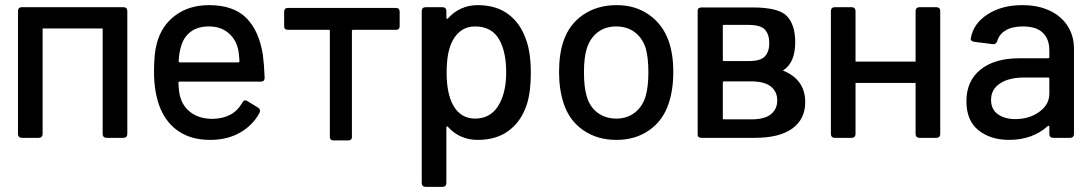

<svg xmlns="http://www.w3.org/2000/svg" viewBox="-20 -537 4253 748"><path d="M146 -426V-15Q146 -8 142 -4Q138 0 131 0H65Q58 0 54 -4Q50 -8 50 -15V-494Q50 -501 54 -505Q58 -509 65 -509H461Q468 -509 472 -505Q476 -501 476 -494V-15Q476 -8 472 -4Q468 0 461 0H395Q388 0 384 -4Q380 -8 380 -15V-426Z M924 -137Q929 -146 935 -146Q940 -146 944 -143L985 -118Q993 -113 993 -105L991 -97Q964 -48 914.5 -20Q865 8 799 8Q728 8 679 -23.5Q630 -55 605 -114Q580 -175 580 -257Q580 -330 591 -368Q609 -437 663 -477Q717 -517 794 -517Q889 -517 939 -467.5Q989 -418 1004 -324Q1009 -287 1011 -234Q1011 -219 996 -219H680Q675 -219 675 -214Q677 -176 682 -160Q693 -120 726 -97Q759 -74 808 -74Q889 -75 924 -137ZM685 -355Q678 -333 676 -299Q676 -294 681 -294H908Q913 -294 913 -299Q911 -332 907 -348Q897 -387 867.5 -410.5Q838 -434 794 -434Q750 -434 722.5 -413Q695 -392 685 -355Z M1537 -492V-435Q1537 -428 1533.5 -424.5Q1530 -421 1524 -421H1356Q1351 -421 1351 -417V-3Q1351 3 1347.5 6.5Q1344 10 1338 10H1278Q1272 10 1268.5 6.5Q1265 3 1265 -3V-417Q1265 -421 1260 -421H1101Q1094 -421 1090.5 -424.5Q1087 -428 1087 -435V-492Q1087 -498 1090.5 -502Q1094 -506 1101 -506H1524Q1530 -506 1533.5 -502Q1537 -498 1537 -492Z M2048 -253Q2048 -180 2033 -132Q2012 -66 1963.5 -29Q1915 8 1841 8Q1806 8 1776.5 -5Q1747 -18 1725 -43Q1723 -45 1721 -44.5Q1719 -44 1719 -41V176Q1719 183 1715 187Q1711 191 1704 191H1638Q1631 191 1627 187Q1623 183 1623 176V-494Q1623 -501 1627 -505Q1631 -509 1638 -509H1704Q1711 -509 1715 -505Q1719 -501 1719 -494V-468Q1719 -465 1721 -464Q1723 -463 1725 -465Q1747 -490 1776.5 -503.5Q1806 -517 1841 -517Q1913 -517 1960.5 -481.5Q2008 -446 2030 -381Q2048 -331 2048 -253ZM1952 -255Q1952 -332 1927 -379Q1898 -434 1831 -434Q1774 -434 1744 -380Q1720 -337 1720 -254Q1720 -172 1746 -126Q1775 -75 1831 -75Q1889 -75 1920 -123Q1952 -173 1952 -255Z M2176 -134Q2158 -188 2158 -256Q2158 -327 2175 -376Q2197 -442 2252 -479.5Q2307 -517 2383 -517Q2455 -517 2508.5 -479.5Q2562 -442 2585 -377Q2603 -326 2603 -257Q2603 -187 2585 -134Q2563 -67 2509 -29.5Q2455 8 2382 8Q2307 8 2252.5 -29.5Q2198 -67 2176 -134ZM2495 -161Q2506 -199 2506 -255Q2506 -311 2496 -348Q2483 -389 2453 -411.5Q2423 -434 2380 -434Q2339 -434 2309 -411.5Q2279 -389 2266 -348Q2255 -313 2255 -255Q2255 -197 2266 -161Q2278 -120 2308.5 -97.5Q2339 -75 2382 -75Q2422 -75 2452 -97.5Q2482 -120 2495 -161Z M3033 -261Q3117 -226 3117 -139Q3117 -73 3067 -36.5Q3017 0 2920 0H2713Q2706 0 2702 -3Q2698 -6 2698 -11V-497Q2698 -502 2702 -505Q2706 -508 2713 -508H2912Q3015 -508 3046.5 -473.5Q3078 -439 3078 -373Q3078 -295 3034 -265Q3028 -263 3033 -261ZM2796 -437V-302Q2796 -299 2801 -299H2895Q2944 -299 2960.5 -318Q2977 -337 2977 -369Q2977 -402 2960.5 -421Q2944 -440 2895 -440H2801Q2796 -440 2796 -437ZM3008 -146Q3008 -180 2983 -200Q2958 -220 2905 -220H2801Q2796 -220 2796 -216V-75Q2796 -72 2801 -72H2907Q2959 -72 2983.5 -92Q3008 -112 3008 -146Z M3313 -214V-15Q3313 -8 3309 -4Q3305 0 3298 0H3232Q3225 0 3221 -4Q3217 -8 3217 -15V-494Q3217 -501 3221 -505Q3225 -509 3232 -509H3298Q3305 -509 3309 -505Q3313 -501 3313 -494V-297H3547V-494Q3547 -501 3551 -505Q3555 -509 3562 -509H3628Q3635 -509 3639 -505Q3643 -501 3643 -494V-15Q3643 -8 3639 -4Q3635 0 3628 0H3562Q3555 0 3551 -4Q3547 -8 3547 -15V-214Z M4164 -348V-15Q4164 -8 4160 -4Q4156 0 4149 0H4083Q4076 0 4072 -4Q4068 -8 4068 -15V-43Q4068 -46 4066 -47Q4064 -48 4062 -46Q4034 -20 3995.5 -6Q3957 8 3912 8Q3839 8 3792 -29.5Q3745 -67 3745 -143Q3745 -221 3799.5 -265.5Q3854 -310 3952 -310H4063Q4068 -310 4068 -315V-341Q4068 -385 4042.5 -409.5Q4017 -434 3965 -434Q3924 -434 3898.5 -419Q3873 -404 3865 -377Q3861 -364 3848 -365L3776 -374Q3769 -375 3765 -378.5Q3761 -382 3762 -387Q3771 -444 3826.5 -480.5Q3882 -517 3963 -517Q4024 -517 4069.5 -495.5Q4115 -474 4139.5 -435.5Q4164 -397 4164 -348ZM4068 -172V-230Q4068 -235 4063 -235H3970Q3911 -235 3876 -212Q3841 -189 3841 -148Q3841 -111 3867.5 -92Q3894 -73 3936 -73Q3989 -73 4028.5 -101Q4068 -129 4068 -172Z"/></svg>

Font: Barlow_Medium_SS
Style: Regular
Weight: 500
Designer: Jeremy Tribby
Foundry: Jeremy Tribby
Version: Version 1.101 August 23, 2024